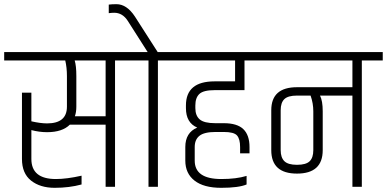

<svg xmlns="http://www.w3.org/2000/svg" viewBox="-40 -893 1850 918"><path d="M280 -529Q280 -570 272 -604H-20V-644H610V-604H510V0H465V-297H294Q258 -261 185 -261Q148 -261 110 -271V-133Q110 -37 227 -37Q279 -37 350 -53V-11Q291 5 221.5 5Q152 5 108.5 -29.5Q65 -64 65 -133V-450H110V-313Q154 -303 185 -303Q280 -303 280 -383ZM465 -337V-604H317Q325 -579 325 -529V-383Q325 -357 318 -337Z M815 -644V-604H715V0H670V-604H570V-644H666L571 -793Q546 -832 506 -832Q494 -832 480 -830V-871Q494 -873 517 -873Q566 -873 605 -814L714 -644Z M846 -125V-190Q846 -259 903 -283Q849 -306 849 -376V-389Q849 -504 986 -504H1084V-604H775V-644H1227V-604H1129V-462H986Q933 -462 913.5 -444Q894 -426 894 -389V-376Q894 -340 915 -322Q936 -304 989 -304H1030Q1094 -304 1123.5 -275.5Q1153 -247 1153 -190V-160H1108V-190Q1108 -228 1093.5 -245Q1079 -262 1030 -262H991Q937 -262 914 -244Q891 -226 891 -190V-125Q891 -37 1018 -37Q1090 -37 1139 -52V-11Q1101 5 1017.5 5Q934 5 890 -29.5Q846 -64 846 -125Z M1458 -361Q1458 -399 1445 -436H1380Q1337 -436 1319.5 -419Q1302 -402 1302 -366V-175Q1302 -140 1319.5 -122.5Q1337 -105 1380 -105Q1423 -105 1440.5 -122Q1458 -139 1458 -175ZM1645 -436H1490Q1503 -411 1503 -361V-175Q1503 -63 1380 -63Q1257 -63 1257 -175V-366Q1257 -476 1380 -476H1645V-604H1187V-644H1790V-604H1690V0H1645Z"/></svg>

Font: Khand Light
Style: Regular
Weight: 300
Designer: Devanagari: Sanchit Sawaria, Jyotish Sonowal; Latin: Satya Rajpurohit
Foundry: Indian Type Foundry
Version: Version 1.101;PS 1.0;hotconv 1.0.78;makeotf.lib2.5.61930; tt